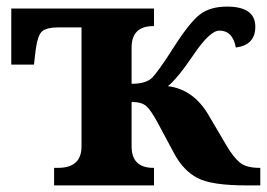

<svg xmlns="http://www.w3.org/2000/svg" viewBox="-20 -562 809 582"><path d="M144 -53.2H155.8Q227.1 -53.2 227.1 -118.2V-479H158.2Q121.1 -479 107.4 -466.8Q93.8 -454.6 87.9 -409.2L83 -366.2H14.2V-536.1H446.8V-482.9H444.8Q378.9 -482.9 378.9 -418V-308.1Q420.9 -308.1 439 -324.5Q457 -340.8 505.9 -417.5Q554.7 -494.1 585.9 -518.1Q617.2 -542 668 -542Q753.9 -542 753.9 -481Q753.9 -425.3 694.8 -418Q685.5 -469.2 645 -469.2Q616.2 -469.2 566.7 -396Q517.1 -322.8 488.8 -300.8Q565.9 -291.5 611.8 -213.9L667 -120.1Q687.5 -85.4 707 -69.3Q726.6 -53.2 766.1 -53.2H769V0H727.1Q620.6 0 578.4 -22.5Q536.1 -44.9 508.8 -95.2L458 -189.9Q437.5 -228 423.3 -240.5Q409.2 -252.9 378.9 -252.9V-118.2Q378.9 -53.2 444.8 -53.2H446.8V0H144Z"/></svg>

Font: Droid Serif
Style: Bold
Weight: 700
Designer: Monotype Design team
Foundry: Monotype Imaging Inc.
Version: Version 1.03